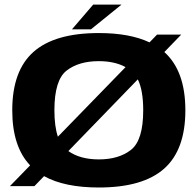

<svg xmlns="http://www.w3.org/2000/svg" viewBox="-20 -828 844 854"><path d="M24 0 114 -92.5Q34.5 -176 34.5 -337.5Q34.5 -513.5 129 -597.2Q223.5 -681 419.5 -681Q557.5 -681 645 -639.5L678.5 -674H786L711 -596.5Q804.5 -512.5 804.5 -337.5Q804.5 -161.5 710 -77.8Q615.5 6 419.5 6Q267 6 176 -44.5L133 0ZM419.5 -119Q509 -119 563 -161.8Q617 -204.5 617 -337.5Q617 -426.5 593 -475L284 -156Q336.5 -119 419.5 -119ZM237.5 -220 538.5 -529.5Q490 -556 419.5 -556Q330 -556 276 -513.8Q222 -471.5 222 -337.5Q222 -265.5 237.5 -220ZM300 -697.5 394.5 -807.5H520.5L384.5 -697.5Z"/></svg>

Font: Anybody ExtraExpanded Regular
Style: Bold
Weight: 700
Width: 8
Designer: Tyler Finck
Foundry: Etcetera Type Company
Version: Version 1.010; ttfautohint (v1.8.3) -l 8 -r 50 -G 200 -x 14 